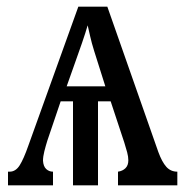

<svg xmlns="http://www.w3.org/2000/svg" viewBox="-20 -556 557 576"><path d="M4 0V-41H9Q27 -41 39 -60Q51 -79 65 -119L215 -536H302L455 -100Q466 -70 479 -55.5Q492 -41 512 -41V0H334V-41Q348 -43 356.5 -51.5Q365 -60 365 -75Q365 -86 361.5 -99Q358 -112 353 -128L312 -252H274V0H199V-252H162L122 -134Q117 -118 113 -102Q109 -86 109 -74Q110 -57 118.5 -49Q127 -41 139 -41V0ZM180 -297H296L278 -354Q270 -379 262.5 -403Q255 -427 250.5 -447Q246 -467 243 -480Q237 -459 226 -427Q215 -395 202 -359Z"/></svg>

Font: Noto Serif Condensed
Style: Regular
Weight: 400
Width: 3
Designer: Monotype Design Team
Foundry: Monotype Imaging Inc.
Version: Version 2.015